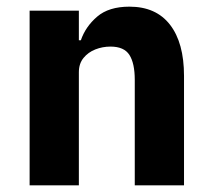

<svg xmlns="http://www.w3.org/2000/svg" viewBox="-20 -557 636 577"><path d="M217 0H69V-525H217V-436H223Q237 -477 272 -507Q307 -537 369 -537Q449 -537 491 -482.6Q533 -428.2 533 -329V0H385V-317Q385 -366.6 369 -391.8Q353 -417 312 -417Q288.2 -417 266.6 -408.5Q245 -400 231 -382.9Q217 -365.7 217 -340Z"/></svg>

Font: IBM Plex Sans Var
Style: Regular
Weight: 400
Designer: Mike Abbink, Paul van der Laan, Pieter van Rosmalen
Foundry: Bold Monday
Version: Version 3.000